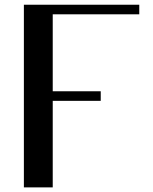

<svg xmlns="http://www.w3.org/2000/svg" viewBox="-20 -812 665 832"><path d="M83.5 -791.5H583.5V-750H208.5V-416.5H416.5V-375H208.5V0H83.5Z"/></svg>

Font: Resagnicto
Style: Bold
Weight: 700
Version: Version 0.9991